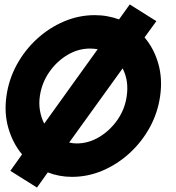

<svg xmlns="http://www.w3.org/2000/svg" viewBox="-20 -781 790 862"><path d="M146 61 26.5 -14 79 -88Q37.5 -137.5 17.8 -205.2Q-2 -273 9 -350Q19.5 -425 55.5 -490.8Q91.5 -556.5 146.2 -606.5Q201 -656.5 267.5 -684.8Q334 -713 405 -713Q435 -713 462.2 -708Q489.5 -703 514.5 -694L562.5 -761L682 -686L629 -613Q671.5 -563 690.8 -495.2Q710 -427.5 699 -350Q688.5 -275 652.5 -209.2Q616.5 -143.5 561.8 -93.5Q507 -43.5 440.8 -15.2Q374.5 13 303 13Q246 13 194.5 -7ZM178.5 -226 418.5 -560Q402 -563 384 -563Q330.5 -563 282.2 -534Q234 -505 200.8 -456.8Q167.5 -408.5 159 -350Q154 -315.5 159.5 -284Q165 -252.5 178.5 -226ZM324 -137Q377.5 -137 425.8 -166Q474 -195 507.5 -243.2Q541 -291.5 549 -350Q559 -419 530.5 -474L290.5 -141Q298.5 -139 307.2 -138Q316 -137 324 -137Z"/></svg>

Font: Urbanist Black
Style: Italic
Weight: 900
Italic angle: -8°
Designer: Corey Hu
Foundry: Corey Hu
Version: Version 1.330; ttfautohint (v1.8.4.7-5d5b)